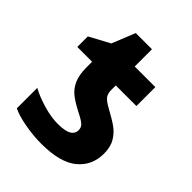

<svg xmlns="http://www.w3.org/2000/svg" viewBox="-192 -770 889 889"><g transform="rotate(45 252.5 -326.0)"><path d="M34 -26V-160Q70 -140 122.5 -124.5Q175 -109 218 -109Q265 -109 286.5 -121Q308 -133 308 -157Q308 -175 296.5 -185.5Q285 -196 267 -205.5Q249 -215 241 -219Q201 -240 178 -259Q155 -278 141.5 -309Q128 -340 128 -388V-425H31V-494L131 -548L177 -662H283V-549H418V-425H283V-396Q283 -371 293.5 -357.5Q304 -344 333 -328Q381 -302 407 -283.5Q433 -265 450.5 -236Q468 -207 468 -163Q468 -85 410.5 -37.5Q353 10 230 10Q178 10 122.5 0Q67 -10 34 -26Z"/></g></svg>

Font: Noto Sans UI ExtraBold
Style: Regular
Weight: 800
Designer: Monotype Design Team
Foundry: Monotype Imaging Inc.
Version: Version 1.001